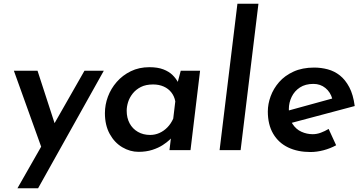

<svg xmlns="http://www.w3.org/2000/svg" viewBox="-20 -800 1940 1023"><path d="M73 203 430 -423H533L183 203ZM207 3 54 -423H180L300 -54Z M718 9Q673 9 631.5 -15.5Q590 -40 564.5 -86.5Q539 -133 539 -197Q539 -242 555 -285Q571 -328 602 -363.5Q633 -399 677 -420.5Q721 -442 776 -442Q820 -442 850 -430.5Q880 -419 899 -400.5Q918 -382 930 -359L921 -340L943 -423H1046L995 0H883L895 -101L902 -74Q898 -69 884 -55.5Q870 -42 847 -27Q824 -12 791.5 -1.5Q759 9 718 9ZM780 -81Q806 -81 829.5 -91.5Q853 -102 872 -121.5Q891 -141 903 -168L914 -260Q909 -287 893 -307.5Q877 -328 852 -339Q827 -350 796 -350Q757 -350 730.5 -336.5Q704 -323 687 -301.5Q670 -280 662.5 -256Q655 -232 655 -210Q655 -172 670.5 -143Q686 -114 714.5 -97.5Q743 -81 780 -81Z M1245 -780H1357L1262 0H1150Z M1646 -85Q1668 -85 1689.5 -93Q1711 -101 1731 -113L1771 -26Q1740 -9 1704 0.5Q1668 10 1634 10Q1566 10 1515 -14.5Q1464 -39 1435.5 -87.5Q1407 -136 1407 -206Q1407 -246 1422 -287Q1437 -328 1467 -362.5Q1497 -397 1544 -418.5Q1591 -440 1654 -440Q1691 -440 1726.5 -430.5Q1762 -421 1791 -398Q1820 -375 1841 -335.5Q1862 -296 1870 -235L1517 -141L1499 -206L1790 -286L1751 -272Q1741 -309 1714 -331Q1687 -353 1650 -353Q1607 -353 1578 -334Q1549 -315 1534 -284Q1519 -253 1519 -219Q1519 -170 1538 -140.5Q1557 -111 1586 -98Q1615 -85 1646 -85Z"/></svg>

Font: Josefin Sans Thin SemiBold
Style: Italic
Weight: 600
Italic angle: -7°
Version: Version 2.000